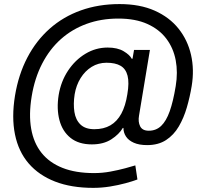

<svg xmlns="http://www.w3.org/2000/svg" viewBox="-20 -724 1006 938"><path d="M435.5 193.8Q328.6 193.8 249.3 163.1Q169.9 132.3 120.1 74.5Q70.3 16.6 53.2 -67.1Q36.1 -150.9 53.2 -256.3Q70.3 -359.9 113.5 -442.6Q156.7 -525.4 222.9 -584Q289.1 -642.6 375.2 -673.3Q461.4 -704.1 564 -704.1Q663.6 -704.1 735.8 -671.9Q808.1 -639.6 852.5 -583.7Q897 -527.8 913.3 -455.8Q929.7 -383.8 916.5 -303.7Q907.7 -250.5 892.8 -199.2Q877.9 -147.9 853.5 -106.2Q829.1 -64.5 791.3 -39.8Q753.4 -15.1 698.7 -15.1Q659.7 -15.1 633.8 -26.6Q607.9 -38.1 595.5 -57.1Q583 -76.2 583 -99.1H580.1Q562 -67.9 523.7 -43.2Q485.4 -18.6 428.7 -18.6Q364.3 -18.6 324.5 -50.5Q284.7 -82.5 270.3 -137.5Q255.9 -192.4 266.6 -259.8Q277.8 -326.7 312.5 -378.9Q347.2 -431.2 397.5 -461.4Q447.8 -491.7 505.9 -491.7Q554.2 -491.7 584.2 -473.6Q614.3 -455.6 623.5 -437H627.4L634.8 -480H712.4L659.2 -159.2Q653.8 -128.9 664.6 -107.2Q675.3 -85.4 707 -85.4Q742.7 -85.4 767.3 -108.9Q792 -132.3 809.1 -180.4Q826.2 -228.5 838.4 -303.2Q849.6 -370.1 838.4 -429.7Q827.1 -489.3 792.7 -534.9Q758.3 -580.6 700 -606.9Q641.6 -633.3 558.1 -633.3Q474.1 -633.3 403.1 -607.4Q332 -581.5 277.1 -532.5Q222.2 -483.4 185.8 -412.8Q149.4 -342.3 134.8 -253.4Q120.1 -164.6 132.3 -95Q144.5 -25.4 182.9 22.7Q221.2 70.8 285.4 96.2Q349.6 121.6 439.5 121.6Q479.5 121.6 519.3 114.3Q559.1 106.9 591.6 98.1Q624 89.4 641.1 84L651.4 152.8Q628.4 161.6 593.3 171.1Q558.1 180.7 517.3 187.3Q476.6 193.8 435.5 193.8ZM440.9 -92.8Q486.8 -92.8 519.5 -111.8Q552.2 -130.9 572.8 -168.9Q593.3 -207 602.1 -263.7Q611.8 -319.8 603.3 -353.8Q594.7 -387.7 569.1 -402.6Q543.5 -417.5 500.5 -417.5Q460.4 -417.5 428 -397.5Q395.5 -377.4 373.8 -342.5Q352.1 -307.6 344.7 -263.2Q337.4 -215.8 343.5 -177Q349.6 -138.2 373.3 -115.5Q397 -92.8 440.9 -92.8Z"/></svg>

Font: Inter 18pt
Style: Italic
Weight: 400
Italic angle: -9.3988°
Designer: Rasmus Andersson
Foundry: rsms
Version: Version 4.001;git-66647c0bb